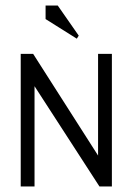

<svg xmlns="http://www.w3.org/2000/svg" viewBox="-20 -675 480 695"><path d="M258 -535 145 -606V-655H189L265 -546ZM55 0V-480H100L335 -112V-480H385V0H340L105 -363V0Z"/></svg>

Font: Glametrix
Style: Regular
Weight: 500
Designer: gluk
Foundry: gluk
Version: Version 0.40